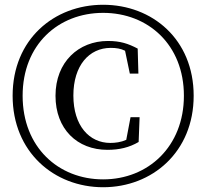

<svg xmlns="http://www.w3.org/2000/svg" viewBox="-20 -769 865 806"><path d="M413 17C619 17 793 -131 793 -367C793 -604 619 -749 413 -749C207 -749 33 -604 33 -367C33 -131 207 17 413 17ZM413 -16C225 -16 75 -151 75 -367C75 -582 225 -715 413 -715C602 -715 752 -581 752 -367C752 -154 602 -16 413 -16ZM431 -140C481 -140 523 -150 562 -173L566 -277H528L510 -182C488 -172 464 -169 443 -169C355 -169 288 -241 288 -368C288 -494 354 -568 445 -568C468 -568 487 -565 505 -556L525 -460H561L558 -565C518 -586 485 -597 433 -597C310 -597 213 -509 213 -367C213 -227 304 -140 431 -140Z"/></svg>

Font: Noto Serif KR Medium
Style: Regular
Weight: 500
Designer: Ryoko NISHIZUKA 西塚涼子 (kana & ideographs); Frank Grießhammer (Latin, Greek & Cyrillic); Wenlong ZHANG 张文龙 (bopomofo); San
Foundry: Adobe
Version: Version 2.001;hotconv 1.1.0;makeotfexe 2.6.0